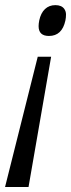

<svg xmlns="http://www.w3.org/2000/svg" viewBox="-26 -556 283 763"><path d="M229.5 -520.5Q236.3 -510.7 236.3 -498.3Q236.3 -485.8 233.9 -474.6Q220.7 -413.1 168.5 -413.1Q127.4 -413.1 127.4 -452.1Q127.4 -461.9 129.9 -474.6Q136.2 -504.4 152.8 -520Q169.4 -535.6 194.1 -535.6Q218.8 -535.6 229.5 -520.5ZM87.4 187H-5.9L124 -330.6H177.2Z"/></svg>

Font: Open Sans Hebrew Condensed
Style: Italic
Weight: 400
Width: 3
Italic angle: -12°
Foundry: Ascender Corporation, Yanek Iontef
Version: Version 2.001;PS 002.001;hotconv 1.0.70;makeotf.lib2.5.58329